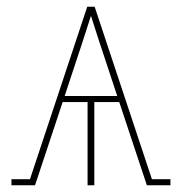

<svg xmlns="http://www.w3.org/2000/svg" viewBox="-20 -550 540 570"><path d="M14 0V-18H69L239 -530H261L431 -18H486V0H416L334 -247H260V0H240V-247H166L84 0ZM172 -265H328L299 -353Q286 -391 274 -428.5Q262 -466 250 -503Q238 -466 226 -428.5Q214 -391 201 -353Z"/></svg>

Font: Iosevka Slab Thin
Style: Regular
Weight: 100
Monospace: yes
Designer: Belleve Invis
Foundry: Belleve Invis
Version: Version 11.1.0; ttfautohint (v1.8.3)